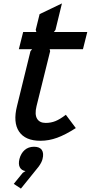

<svg xmlns="http://www.w3.org/2000/svg" viewBox="-20 -818 533 1129"><path d="M230 117.2Q225.6 136.7 207 162.1L103 291L61 263.2L113.8 198.2L129.9 188Q106.4 184.1 96.7 166Q86.9 147.9 94.2 117.2Q103 83.5 125 64.2Q147 44.9 180.2 44.9Q213.4 44.9 226.1 64.2Q238.8 83.5 230 117.2ZM367.2 -143.1 425.8 -64.9Q365.2 -25.9 316.4 -8.1Q267.6 9.8 217.8 9.8Q128.4 9.8 92 -44.4Q55.7 -98.6 80.1 -194.8L159.2 -517.1L168.9 -528.8H90.8L116.2 -629.9H193.8L189.9 -642.1L212.9 -734.9L344.2 -797.9L306.2 -642.1L296.9 -629.9H493.2L467.8 -528.8H272L274.9 -517.1L194.8 -193.8Q183.1 -145.5 197.8 -120.4Q212.4 -95.2 249 -95.2Q278.8 -95.2 305.4 -105.7Q332 -116.2 367.2 -143.1Z"/></svg>

Font: Sinkin Sans 500 Medium Italic
Style: Regular
Weight: 500
Italic angle: -112°
Designer: Keith Bates
Foundry: K-Type
Version: Sinkin Sans (version 1.0)  by Keith Bates   •   © 2014   www